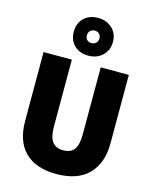

<svg xmlns="http://www.w3.org/2000/svg" viewBox="-145 -1108 979 1214"><g transform="rotate(15 344.5 -501.0)"><path d="M624 -267Q624 -137 553 -63.5Q482 10 342 10Q208 10 137 -60Q66 -130 66 -263V-714H251V-275Q251 -207 274.5 -176.5Q298 -146 345 -146Q395 -146 417.5 -176.5Q440 -207 440 -276V-714H624ZM344 -765Q287 -765 252 -799Q217 -833 217 -888Q217 -944 252 -978Q287 -1012 344 -1012Q399 -1012 436 -978Q473 -944 473 -889Q473 -834 436.5 -799.5Q400 -765 344 -765ZM344 -847Q361 -847 373 -858.5Q385 -870 385 -888Q385 -907 373 -918Q361 -929 344 -929Q327 -929 315 -918Q303 -907 303 -888Q303 -870 313.5 -858.5Q324 -847 344 -847Z"/></g></svg>

Font: Noto Sans Hebrew SemiCondensed Black
Style: Regular
Weight: 900
Width: 4
Designer: Ben Nathan
Foundry: Google LLC
Version: Version 3.001; ttfautohint (v1.8.4.7-5d5b)